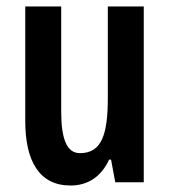

<svg xmlns="http://www.w3.org/2000/svg" viewBox="-20 -563 524 593"><path d="M424 -543H313V-262C313 -149 295 -90 227 -90C187 -90 169 -132 169 -219V-543H58V-189C58 -66 101 10 198 10C252 10 293 -18 317 -70H323L336 0H424Z"/></svg>

Font: Noto Sans Devanagari ExtraCondensed SemiBold
Style: Regular
Weight: 600
Width: 2
Designer: Jelle Bosma - Monotype Design Team
Foundry: Monotype Imaging Inc.
Version: Version 2.004